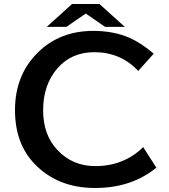

<svg xmlns="http://www.w3.org/2000/svg" viewBox="-20 -899 850 963"><path d="M341.3 -878.9H479L606 -764.2H507.3L410.2 -831.1L313 -764.2H214.4ZM764.2 -58.1Q639.6 43.9 456.5 43.9Q269 43.9 152.8 -77.6Q55.2 -179.7 55.2 -347.2Q55.2 -522.9 170.4 -636.2Q280.3 -744.1 448.2 -744.1Q549.8 -744.1 630.4 -709Q688 -683.6 751 -629.9L673.3 -543Q585.4 -637.2 453.1 -637.2Q337.4 -637.2 267.1 -555.2Q196.3 -473.1 196.3 -346.2Q196.3 -222.7 267.6 -147Q343.8 -65.9 457.5 -65.9Q601.1 -65.9 698.2 -161.1Z"/></svg>

Font: BIZ UDPGothic
Style: Bold
Weight: 700
Designer: TypeBank Co., Ltd.
Foundry: Morisawa Inc.
Version: Version 1.051